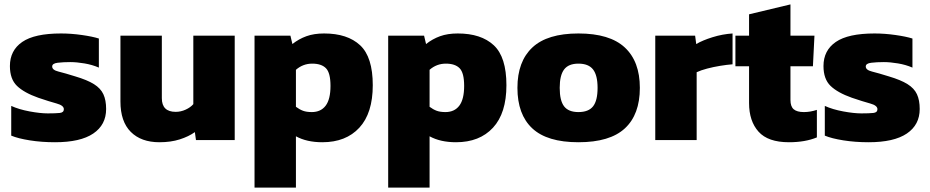

<svg xmlns="http://www.w3.org/2000/svg" viewBox="-20 -636 4222 872"><path d="M230 10Q169 10 115.5 1.5Q62 -7 31 -20V-155Q66 -139 114.5 -130Q163 -121 197 -121Q233 -121 251.5 -123Q270 -125 270 -140Q270 -157 237 -166Q204 -175 154 -192Q89 -215 57 -246Q25 -277 25 -336Q25 -407 81 -445.5Q137 -484 257 -484Q303 -484 352 -477Q401 -470 429 -461V-329Q399 -342 363.5 -348Q328 -354 299 -354Q267 -354 242 -351Q217 -348 217 -334Q217 -318 245.5 -311Q274 -304 322 -289Q376 -273 406.5 -254Q437 -235 449.5 -208Q462 -181 462 -141Q462 -69 403.5 -29.5Q345 10 230 10Z M704 10Q621 10 574 -37Q527 -84 527 -175V-474H715V-190Q715 -128 778 -128Q801 -128 823 -138Q845 -148 858 -163V-474H1046V0H870L865 -36Q837 -16 796.5 -3Q756 10 704 10Z M1136 216V-474H1299L1308 -436Q1337 -459 1371.5 -471.5Q1406 -484 1452 -484Q1558 -484 1615.5 -430.5Q1673 -377 1673 -249Q1673 -122 1612 -56Q1551 10 1444 10Q1373 10 1324 -17V216ZM1396 -127Q1437 -127 1459 -156Q1481 -185 1481 -246Q1481 -305 1460.5 -326Q1440 -347 1398 -347Q1356 -347 1324 -319V-151Q1340 -139 1356 -133Q1372 -127 1396 -127Z M1743 216V-474H1906L1915 -436Q1944 -459 1978.5 -471.5Q2013 -484 2059 -484Q2165 -484 2222.5 -430.5Q2280 -377 2280 -249Q2280 -122 2219 -56Q2158 10 2051 10Q1980 10 1931 -17V216ZM2003 -127Q2044 -127 2066 -156Q2088 -185 2088 -246Q2088 -305 2067.5 -326Q2047 -347 2005 -347Q1963 -347 1931 -319V-151Q1947 -139 1963 -133Q1979 -127 2003 -127Z M2607 10Q2465 10 2397.5 -53Q2330 -116 2330 -237Q2330 -357 2398 -420.5Q2466 -484 2607 -484Q2749 -484 2817.5 -420.5Q2886 -357 2886 -237Q2886 -116 2818 -53Q2750 10 2607 10ZM2607 -127Q2653 -127 2673.5 -153Q2694 -179 2694 -237Q2694 -294 2673.5 -320.5Q2653 -347 2607 -347Q2562 -347 2542 -320.5Q2522 -294 2522 -237Q2522 -179 2542 -153Q2562 -127 2607 -127Z M2956 0V-474H3137L3142 -436Q3171 -453 3216 -467Q3261 -481 3307 -484V-344Q3281 -342 3250.5 -337Q3220 -332 3191.5 -324.5Q3163 -317 3144 -308V0Z M3563 10Q3468 10 3425 -38Q3382 -86 3382 -168V-335H3320V-474H3382V-571L3570 -616V-474H3679L3672 -335H3570V-182Q3570 -152 3585 -139.5Q3600 -127 3631 -127Q3660 -127 3690 -137V-12Q3637 10 3563 10Z M3925 10Q3864 10 3810.5 1.5Q3757 -7 3726 -20V-155Q3761 -139 3809.5 -130Q3858 -121 3892 -121Q3928 -121 3946.5 -123Q3965 -125 3965 -140Q3965 -157 3932 -166Q3899 -175 3849 -192Q3784 -215 3752 -246Q3720 -277 3720 -336Q3720 -407 3776 -445.5Q3832 -484 3952 -484Q3998 -484 4047 -477Q4096 -470 4124 -461V-329Q4094 -342 4058.5 -348Q4023 -354 3994 -354Q3962 -354 3937 -351Q3912 -348 3912 -334Q3912 -318 3940.5 -311Q3969 -304 4017 -289Q4071 -273 4101.5 -254Q4132 -235 4144.5 -208Q4157 -181 4157 -141Q4157 -69 4098.5 -29.5Q4040 10 3925 10Z"/></svg>

Font: Kanit
Style: Bold
Weight: 700
Designer: Katatrad Team
Foundry: CadsonDemak
Version: Version 2.000; ttfautohint (v1.8.3)